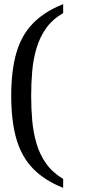

<svg xmlns="http://www.w3.org/2000/svg" viewBox="-20 -778 412 924"><path d="M284 126Q195 91 139.5 34Q84 -23 59 -109Q34 -195 34 -317Q34 -439 59 -524.5Q84 -610 139.5 -666.5Q195 -723 284 -758V-715Q232 -685 201.5 -641.5Q171 -598 155.5 -545.5Q140 -493 135 -435Q130 -377 130 -317Q130 -257 135 -199Q140 -141 155.5 -88Q171 -35 201.5 8.5Q232 52 284 83Z"/></svg>

Font: Noto Serif Khojki
Style: Regular
Weight: 400
Designer: Juan Bruce
Version: Version 2.002